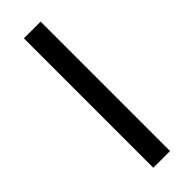

<svg xmlns="http://www.w3.org/2000/svg" viewBox="-184 -539 536 536"><g transform="rotate(-45 83.5 -271.5)"><path d="M121 -527V-16H55V-527Z"/></g></svg>

Font: Ekushey Buriganga
Style: Regular
Weight: 400
Designer: Al Mamun Sumon
Foundry: Al Mamun Sumon
Version: Version 1.0